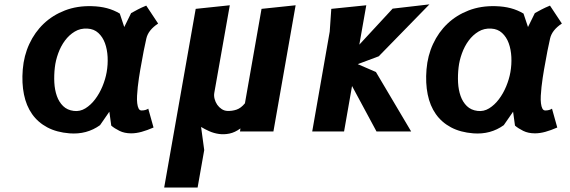

<svg xmlns="http://www.w3.org/2000/svg" viewBox="-20 -586 2540 856"><path d="M455.5 -264Q461.5 -298 459.8 -332Q458 -366 448 -393.5Q438 -421 418.5 -439Q399 -457 370 -458.5Q338.5 -460.5 313.2 -445.2Q288 -430 269.5 -405Q251 -380 239.5 -348.2Q228 -316.5 224.5 -285.5Q220.5 -251 222.2 -218Q224 -185 233.5 -158Q243 -131 261.5 -113Q280 -95 309 -91.5Q336.5 -88 360.8 -103Q385 -118 404.2 -143.5Q423.5 -169 436.8 -201Q450 -233 455.5 -264ZM467.5 -88 426 -28Q367 14.5 290 8.5Q232.5 4 190.8 -18.2Q149 -40.5 123 -77.5Q97 -114.5 86.8 -165Q76.5 -215.5 81.5 -276.5Q86.5 -338 110.8 -390.2Q135 -442.5 175 -480.5Q215 -518.5 269.5 -539.5Q324 -560.5 389.5 -558.5Q426.5 -557.5 456.8 -549.5Q487 -541.5 514 -525.5L534 -465.5L564.5 -527.5Q579 -535.5 594.5 -543.8Q610 -552 632 -561L685 -481Q641 -452 632.5 -414.5Q627.5 -393.5 620.8 -359.5Q614 -325.5 605.5 -276Q602.5 -259 599.5 -238.8Q596.5 -218.5 594.2 -198.2Q592 -178 591 -159Q590 -140 591.8 -125.5Q593.5 -111 598 -102.2Q602.5 -93.5 611 -93.5Q621.5 -93.5 629.2 -96Q637 -98.5 641 -101.5L664.5 -17.5Q636 -5 611.2 1.8Q586.5 8.5 565 8.5Q535 8.5 512.8 -2.5Q490.5 -13.5 476 -26Z M1052 -13.5Q1027.5 4.5 1003 9.5Q978.5 14.5 956 11.2Q933.5 8 913.2 -1Q893 -10 876.5 -20L890.5 83L861 250H712L852.5 -546.5L1004.5 -562.5L935.5 -172.5Q933 -159 936.8 -144.8Q940.5 -130.5 948.5 -119Q956.5 -107.5 968.2 -99.8Q980 -92 993.5 -91.5Q1014.5 -90.5 1034.5 -97.2Q1054.5 -104 1072 -125.5L1146 -546.5L1298 -562.5L1199 0H1050Z M1372 0 1450 -445 1457 -546.5 1613 -562.5 1582 -387 1730.5 -547.5 1894.5 -566.5 1668.5 -335 1575 -300 1656 -265 1813 0H1658.5L1549.5 -202.5L1514 0Z M2255.5 -264Q2261.5 -298 2259.8 -332Q2258 -366 2248 -393.5Q2238 -421 2218.5 -439Q2199 -457 2170 -458.5Q2138.5 -460.5 2113.2 -445.2Q2088 -430 2069.5 -405Q2051 -380 2039.5 -348.2Q2028 -316.5 2024.5 -285.5Q2020.5 -251 2022.2 -218Q2024 -185 2033.5 -158Q2043 -131 2061.5 -113Q2080 -95 2109 -91.5Q2136.5 -88 2160.8 -103Q2185 -118 2204.2 -143.5Q2223.5 -169 2236.8 -201Q2250 -233 2255.5 -264ZM2267.5 -88 2226 -28Q2167 14.5 2090 8.5Q2032.5 4 1990.8 -18.2Q1949 -40.5 1923 -77.5Q1897 -114.5 1886.8 -165Q1876.5 -215.5 1881.5 -276.5Q1886.5 -338 1910.8 -390.2Q1935 -442.5 1975 -480.5Q2015 -518.5 2069.5 -539.5Q2124 -560.5 2189.5 -558.5Q2226.5 -557.5 2256.8 -549.5Q2287 -541.5 2314 -525.5L2334 -465.5L2364.5 -527.5Q2379 -535.5 2394.5 -543.8Q2410 -552 2432 -561L2485 -481Q2441 -452 2432.5 -414.5Q2427.5 -393.5 2420.8 -359.5Q2414 -325.5 2405.5 -276Q2402.5 -259 2399.5 -238.8Q2396.5 -218.5 2394.2 -198.2Q2392 -178 2391 -159Q2390 -140 2391.8 -125.5Q2393.5 -111 2398 -102.2Q2402.5 -93.5 2411 -93.5Q2421.5 -93.5 2429.2 -96Q2437 -98.5 2441 -101.5L2464.5 -17.5Q2436 -5 2411.2 1.8Q2386.5 8.5 2365 8.5Q2335 8.5 2312.8 -2.5Q2290.5 -13.5 2276 -26Z"/></svg>

Font: B612
Style: Bold Italic
Weight: 700
Italic angle: -10°
Designer: Nicolas Chauveau, Thomas Paillot, Jonathan Favre-Lamarine, Jean-Luc Vinot
Foundry: AIRBUS
Version: Version 1.008